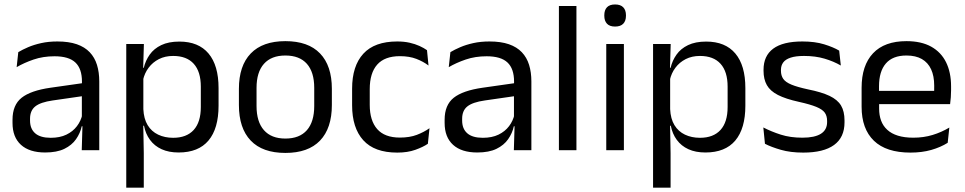

<svg xmlns="http://www.w3.org/2000/svg" viewBox="-20 -690 4431 882"><path d="M436 0H355.5L359 -118.5L356 -131V-286.5L356.5 -315Q356.5 -374.5 326.2 -403Q296 -431.5 230.5 -431.5Q178 -431.5 134.2 -416.5Q90.5 -401.5 56.5 -381.5L64 -450.5Q83 -462 109.2 -473.2Q135.5 -484.5 169.2 -492Q203 -499.5 243.5 -499.5Q296 -499.5 332.8 -486.8Q369.5 -474 392.2 -450Q415 -426 425.5 -392Q436 -358 436 -316ZM187.5 10.5Q115 10.5 76.2 -24.8Q37.5 -60 37.5 -125.5V-140Q37.5 -207.5 79.2 -240.8Q121 -274 212 -287L366.5 -309L371 -250L222 -228.5Q166 -220.5 142 -201.2Q118 -182 118 -144.5V-136.5Q118 -98 141.8 -77.5Q165.5 -57 213 -57Q255 -57 285 -71.5Q315 -86 333.5 -110.5Q352 -135 358.5 -165L371 -110H355.5Q348.5 -78 329.2 -50.5Q310 -23 275.5 -6.2Q241 10.5 187.5 10.5Z M800.5 10.5Q755.5 10.5 722.5 -4.5Q689.5 -19.5 669 -47.5Q648.5 -75.5 641.5 -112.5H615L638.5 -188.5Q640.5 -144.5 658.2 -115.2Q676 -86 706.5 -71.5Q737 -57 775.5 -57Q837 -57 869.8 -93Q902.5 -129 902.5 -198.5V-292Q902.5 -361 870 -397Q837.5 -433 775.5 -433Q738.5 -433 710 -418.5Q681.5 -404 662.8 -379Q644 -354 637 -322L617 -378.5H640.5Q648.5 -412 667.8 -439.2Q687 -466.5 720.8 -482.8Q754.5 -499 804 -499Q892 -499 938 -444.2Q984 -389.5 984 -285.5V-204.5Q984 -99.5 937.8 -44.5Q891.5 10.5 800.5 10.5ZM640.5 172H560V-488H641L637.5 -370.5L638.5 -345.5V-140L638 -123.5L640.5 13.5Z M1291 12.5Q1186 12.5 1131.8 -44.2Q1077.5 -101 1077.5 -207.5V-282Q1077.5 -388 1132 -444.5Q1186.5 -501 1291 -501Q1396 -501 1450.2 -444.5Q1504.5 -388 1504.5 -282V-207.5Q1504.5 -101 1450.2 -44.2Q1396 12.5 1291 12.5ZM1291 -53.5Q1356 -53.5 1389.8 -92Q1423.5 -130.5 1423.5 -203V-286.5Q1423.5 -358.5 1389.8 -396.8Q1356 -435 1291 -435Q1226.5 -435 1192.5 -396.8Q1158.5 -358.5 1158.5 -286.5V-203Q1158.5 -130.5 1192.5 -92Q1226.5 -53.5 1291 -53.5Z M1805 11Q1700 11 1648.8 -45.8Q1597.5 -102.5 1597.5 -206.5V-282.5Q1597.5 -387 1649 -443.2Q1700.5 -499.5 1805 -499.5Q1836 -499.5 1861.5 -493.8Q1887 -488 1907.2 -478.8Q1927.5 -469.5 1941.5 -459.5L1948.5 -389Q1925 -407 1892.8 -419.5Q1860.5 -432 1817 -432Q1747 -432 1712.8 -393.2Q1678.5 -354.5 1678.5 -280.5V-208.5Q1678.5 -136 1712.8 -97Q1747 -58 1817 -58Q1862 -58 1894.8 -70.5Q1927.5 -83 1953 -101L1945.5 -29.5Q1923.5 -14.5 1888 -1.8Q1852.5 11 1805 11Z M2421 0H2340.5L2344 -118.5L2341 -131V-286.5L2341.5 -315Q2341.5 -374.5 2311.2 -403Q2281 -431.5 2215.5 -431.5Q2163 -431.5 2119.2 -416.5Q2075.5 -401.5 2041.5 -381.5L2049 -450.5Q2068 -462 2094.2 -473.2Q2120.5 -484.5 2154.2 -492Q2188 -499.5 2228.5 -499.5Q2281 -499.5 2317.8 -486.8Q2354.5 -474 2377.2 -450Q2400 -426 2410.5 -392Q2421 -358 2421 -316ZM2172.5 10.5Q2100 10.5 2061.2 -24.8Q2022.5 -60 2022.5 -125.5V-140Q2022.5 -207.5 2064.2 -240.8Q2106 -274 2197 -287L2351.5 -309L2356 -250L2207 -228.5Q2151 -220.5 2127 -201.2Q2103 -182 2103 -144.5V-136.5Q2103 -98 2126.8 -77.5Q2150.5 -57 2198 -57Q2240 -57 2270 -71.5Q2300 -86 2318.5 -110.5Q2337 -135 2343.5 -165L2356 -110H2340.5Q2333.5 -78 2314.2 -50.5Q2295 -23 2260.5 -6.2Q2226 10.5 2172.5 10.5Z M2628 0H2547.5V-662.5H2628Z M2846 0H2765V-488H2846ZM2805.5 -568Q2780.5 -568 2768.2 -581.2Q2756 -594.5 2756 -617.5V-620Q2756 -643.5 2768.2 -656.5Q2780.5 -669.5 2805.5 -669.5Q2830.5 -669.5 2843 -656.5Q2855.5 -643.5 2855.5 -620V-617.5Q2855.5 -594 2843 -581Q2830.5 -568 2805.5 -568Z M3220.5 10.5Q3175.5 10.5 3142.5 -4.5Q3109.5 -19.5 3089 -47.5Q3068.5 -75.5 3061.5 -112.5H3035L3058.5 -188.5Q3060.5 -144.5 3078.2 -115.2Q3096 -86 3126.5 -71.5Q3157 -57 3195.5 -57Q3257 -57 3289.8 -93Q3322.5 -129 3322.5 -198.5V-292Q3322.5 -361 3290 -397Q3257.5 -433 3195.5 -433Q3158.5 -433 3130 -418.5Q3101.5 -404 3082.8 -379Q3064 -354 3057 -322L3037 -378.5H3060.5Q3068.5 -412 3087.8 -439.2Q3107 -466.5 3140.8 -482.8Q3174.5 -499 3224 -499Q3312 -499 3358 -444.2Q3404 -389.5 3404 -285.5V-204.5Q3404 -99.5 3357.8 -44.5Q3311.5 10.5 3220.5 10.5ZM3060.5 172H2980V-488H3061L3057.5 -370.5L3058.5 -345.5V-140L3058 -123.5L3060.5 13.5Z M3670 11Q3611 11 3567 -1.8Q3523 -14.5 3494 -29.5L3486.5 -104.5Q3523 -85.5 3566.8 -71.5Q3610.5 -57.5 3666 -57.5Q3722.5 -57.5 3751 -75.5Q3779.5 -93.5 3779.5 -129V-134.5Q3779.5 -157.5 3768.8 -172.5Q3758 -187.5 3730 -199Q3702 -210.5 3650.5 -222Q3589 -235.5 3553.5 -253.8Q3518 -272 3502.8 -299Q3487.5 -326 3487.5 -365V-369.5Q3487.5 -433.5 3532 -466.5Q3576.5 -499.5 3666 -499.5Q3723.5 -499.5 3765.8 -486.5Q3808 -473.5 3835 -457.5L3842.5 -389Q3810 -408 3768 -420.5Q3726 -433 3673.5 -433Q3635.5 -433 3612 -425.2Q3588.5 -417.5 3578 -403.2Q3567.5 -389 3567.5 -369V-365Q3567.5 -343 3578 -327.8Q3588.5 -312.5 3615.8 -301.2Q3643 -290 3691.5 -279.5Q3754 -267 3790.8 -249.5Q3827.5 -232 3843.5 -205.2Q3859.5 -178.5 3859.5 -136.5V-128Q3859.5 -59 3811.5 -24Q3763.5 11 3670 11Z M4162.5 11Q4051 11 3994.5 -43.5Q3938 -98 3938 -199.5V-286.5Q3938 -389.5 3990.5 -445.2Q4043 -501 4144 -501Q4212 -501 4257.5 -475.8Q4303 -450.5 4326 -404Q4349 -357.5 4349 -293V-275Q4349 -259 4347.8 -243Q4346.5 -227 4344.5 -211.5H4270Q4271 -235.5 4271.2 -257Q4271.5 -278.5 4271.5 -296.5Q4271.5 -341 4257.2 -371.8Q4243 -402.5 4214.8 -418.8Q4186.5 -435 4144 -435Q4081 -435 4049.5 -398.5Q4018 -362 4018 -294V-247.5L4018.5 -237.5V-191Q4018.5 -160.5 4027.5 -136Q4036.5 -111.5 4055.8 -93.8Q4075 -76 4104.8 -66.8Q4134.5 -57.5 4175.5 -57.5Q4223 -57.5 4264 -70Q4305 -82.5 4341 -104L4333.5 -34Q4301 -13.5 4258 -1.2Q4215 11 4162.5 11ZM4327.5 -211.5H3980.5V-272.5H4327.5Z"/></svg>

Font: Anek Kannada Medium
Style: Regular
Weight: 400
Version: Version 1.003